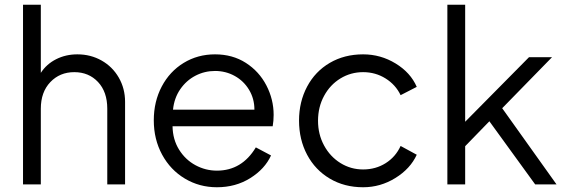

<svg xmlns="http://www.w3.org/2000/svg" viewBox="-20 -777 2376 809"><path d="M77 -757H152V-470Q176 -507 216.5 -527.5Q257 -548 306 -548Q362 -548 408 -522Q454 -496 480.5 -450Q507 -404 507 -348V0H432V-319Q432 -390 393 -431.5Q354 -473 293 -473Q232 -473 192 -431Q152 -389 152 -319V0H77Z M628 -270Q628 -349 661.5 -412.5Q695 -476 754 -512Q813 -548 886 -548Q960 -548 1016 -512Q1072 -476 1102.5 -417Q1133 -358 1133 -293Q1133 -268 1129 -245H707Q708 -189 734.5 -146.5Q761 -104 803.5 -81Q846 -58 894 -58Q999 -58 1058 -156L1122 -122Q1096 -65 1034.5 -26.5Q973 12 894 12Q820 12 759 -24.5Q698 -61 663 -125.5Q628 -190 628 -270ZM1052 -315Q1052 -361 1029.5 -398.5Q1007 -436 969 -457Q931 -478 886 -478Q842 -478 803.5 -458Q765 -438 739.5 -401Q714 -364 709 -315Z M1240 -269Q1240 -348 1274 -412Q1308 -476 1369.5 -512Q1431 -548 1510 -548Q1584 -548 1647 -509.5Q1710 -471 1736 -411L1668 -376Q1647 -420 1604.5 -446.5Q1562 -473 1510 -473Q1458 -473 1414.5 -446.5Q1371 -420 1345.5 -373Q1320 -326 1320 -268Q1320 -211 1345.5 -164Q1371 -117 1414.5 -90Q1458 -63 1510 -63Q1563 -63 1605 -89.5Q1647 -116 1668 -162L1736 -125Q1709 -66 1646 -27Q1583 12 1510 12Q1431 12 1369.5 -24.5Q1308 -61 1274 -125Q1240 -189 1240 -269Z M1865 -757H1940V-264L2209 -536H2306L2096 -321L2325 0H2235L2042 -266L1940 -161V0H1865Z"/></svg>

Font: Eudoxus Sans
Style: Regular
Weight: 400
Designer: Stijn de Vries
Foundry: tokotype
Version: Version 2.005